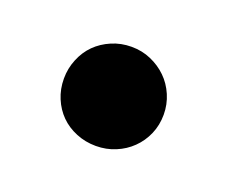

<svg xmlns="http://www.w3.org/2000/svg" viewBox="-44 -206 326 274"><g transform="rotate(20 119.0 -69.0)"><path d="M43 -68Q43 -83.5 48.8 -97.5Q54.5 -111.5 64.5 -121.5Q74.5 -131.5 88.5 -137.5Q102.5 -143.5 118.5 -143.5Q134.5 -143.5 148.2 -137.5Q162 -131.5 172.2 -121.5Q182.5 -111.5 188.5 -97.5Q194.5 -83.5 194.5 -68Q194.5 -52 188.5 -38.2Q182.5 -24.5 172.2 -14.5Q162 -4.5 148.2 1.2Q134.5 7 118.5 7Q102.5 7 88.5 1.2Q74.5 -4.5 64.5 -14.5Q54.5 -24.5 48.8 -38.2Q43 -52 43 -68Z"/></g></svg>

Font: Lato
Style: Bold
Weight: 700
Designer: Lukasz Dziedzic with Adam Twardoch and Botio Nikoltchev
Foundry: tyPoland Lukasz Dziedzic
Version: Version 2.010; 2014-09-01; http://www.latofonts.com/; ttfaut